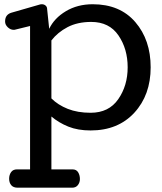

<svg xmlns="http://www.w3.org/2000/svg" viewBox="-20 -600 761 901"><path d="M579.1 -284.2Q579.1 -370.6 535.9 -433.8Q492.7 -497.1 408.2 -497.1Q343.8 -497.1 297.1 -472.7Q250.5 -448.2 221.2 -410.2V-138.2Q252 -107.4 298.1 -89.1Q344.2 -70.8 405.3 -70.8Q490.7 -70.8 534.9 -134.5Q579.1 -198.2 579.1 -284.2ZM687 -284.2Q687 -154.3 610.4 -71Q533.7 12.2 405.3 12.2Q345.2 12.2 300.5 -5.9Q255.9 -23.9 221.2 -53.2V194.8H319.8Q338.4 194.8 346.7 208.5Q355 222.2 355 240.2Q355 256.3 345.5 268.6Q335.9 280.8 318.8 280.8H63Q42.5 280.8 32.7 269Q22.9 257.3 22.9 238.8Q22.9 220.7 32 207.8Q41 194.8 60.1 194.8H121.1V-478L51.3 -460.9Q50.3 -460.4 48.3 -460.2Q46.4 -460 43.9 -460Q29.3 -460 16.6 -471.9Q3.9 -483.9 3.9 -499Q3.9 -515.6 11.2 -525.6Q18.6 -535.6 32.2 -540L168 -579.1Q169.9 -579.1 170.4 -579.6Q170.9 -580.1 172.9 -580.1H176.3Q186.5 -580.1 193.8 -574Q201.2 -567.9 201.2 -557.1L210.9 -464.8Q234.4 -514.6 289.1 -547.4Q343.8 -580.1 415 -580.1Q543 -580.1 615 -496.3Q687 -412.6 687 -284.2Z"/></svg>

Font: Cutive
Style: Regular
Weight: 400
Designer: Vernon Adams
Version: Version 1.002